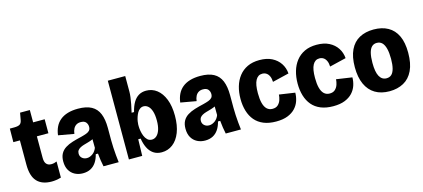

<svg xmlns="http://www.w3.org/2000/svg" viewBox="-57 -1184 3682 1672"><g transform="rotate(-15 1783.5 -348.0)"><path d="M249 12Q162 12 117.5 -36Q73 -84 73 -187V-406H14L15 -528H54Q88 -528 104 -537.5Q120 -547 125 -573L137 -639H225V-528H329V-402H225V-207Q225 -170 240.5 -152.5Q256 -135 284 -135Q297 -135 310 -138Q323 -141 334 -146V-1Q310 6 289.5 9Q269 12 249 12Z M530 13Q491 13 459 -3.5Q427 -20 408.5 -52Q390 -84 390 -131Q390 -173 405.5 -201Q421 -229 449.5 -247Q478 -265 515.5 -276.5Q553 -288 597 -298Q625 -305 645 -312.5Q665 -320 675.5 -332Q686 -344 686 -365Q686 -388 672 -405.5Q658 -423 625 -423Q602 -423 585.5 -413Q569 -403 559 -384Q549 -365 546 -338L405 -363Q410 -404 426 -437.5Q442 -471 470.5 -494.5Q499 -518 539.5 -530Q580 -542 632 -542Q707 -542 753 -517Q799 -492 820 -441Q841 -390 841 -313V-198Q841 -167 843 -132.5Q845 -98 848 -64Q851 -30 855 0H718Q712 -28 707.5 -57Q703 -86 700 -119H680Q670 -78 650 -48Q630 -18 600 -2.5Q570 13 530 13ZM598 -106Q613 -106 626.5 -111.5Q640 -117 652 -126Q664 -135 673 -148Q682 -161 687 -175L686 -276L714 -268Q698 -257 679 -249Q660 -241 640 -235.5Q620 -230 601.5 -224.5Q583 -219 568.5 -211Q554 -203 545.5 -191.5Q537 -180 537 -162Q537 -137 554.5 -121.5Q572 -106 598 -106Z M1241 14Q1197 14 1166.5 -7Q1136 -28 1118 -65Q1100 -102 1093 -149H1071L1067 0H947V-263V-710H1104V-568Q1104 -547 1100.5 -519.5Q1097 -492 1090.5 -459Q1084 -426 1075 -387H1097Q1109 -437 1129 -471Q1149 -505 1178 -522.5Q1207 -540 1246 -540Q1300 -540 1342 -507.5Q1384 -475 1408.5 -413.5Q1433 -352 1433 -264Q1433 -177 1408.5 -114.5Q1384 -52 1340.5 -19Q1297 14 1241 14ZM1186 -115Q1210 -115 1229 -132Q1248 -149 1259 -182.5Q1270 -216 1270 -265Q1270 -315 1259.5 -348Q1249 -381 1230.5 -397.5Q1212 -414 1189 -414Q1171 -414 1156.5 -403.5Q1142 -393 1132.5 -376Q1123 -359 1116.5 -339.5Q1110 -320 1107 -302.5Q1104 -285 1104 -273V-256Q1104 -239 1108 -215Q1112 -191 1121 -168.5Q1130 -146 1146 -130.5Q1162 -115 1186 -115Z M1632 13Q1593 13 1561 -3.5Q1529 -20 1510.5 -52Q1492 -84 1492 -131Q1492 -173 1507.5 -201Q1523 -229 1551.5 -247Q1580 -265 1617.5 -276.5Q1655 -288 1699 -298Q1727 -305 1747 -312.5Q1767 -320 1777.5 -332Q1788 -344 1788 -365Q1788 -388 1774 -405.5Q1760 -423 1727 -423Q1704 -423 1687.5 -413Q1671 -403 1661 -384Q1651 -365 1648 -338L1507 -363Q1512 -404 1528 -437.5Q1544 -471 1572.5 -494.5Q1601 -518 1641.5 -530Q1682 -542 1734 -542Q1809 -542 1855 -517Q1901 -492 1922 -441Q1943 -390 1943 -313V-198Q1943 -167 1945 -132.5Q1947 -98 1950 -64Q1953 -30 1957 0H1820Q1814 -28 1809.5 -57Q1805 -86 1802 -119H1782Q1772 -78 1752 -48Q1732 -18 1702 -2.5Q1672 13 1632 13ZM1700 -106Q1715 -106 1728.5 -111.5Q1742 -117 1754 -126Q1766 -135 1775 -148Q1784 -161 1789 -175L1788 -276L1816 -268Q1800 -257 1781 -249Q1762 -241 1742 -235.5Q1722 -230 1703.5 -224.5Q1685 -219 1670.5 -211Q1656 -203 1647.5 -191.5Q1639 -180 1639 -162Q1639 -137 1656.5 -121.5Q1674 -106 1700 -106Z M2273 13Q2208 13 2160.5 -6.5Q2113 -26 2082.5 -62Q2052 -98 2037 -148Q2022 -198 2022 -257Q2022 -317 2037 -368.5Q2052 -420 2082.5 -459Q2113 -498 2159 -520Q2205 -542 2268 -542Q2334 -542 2380 -518.5Q2426 -495 2452.5 -455Q2479 -415 2483 -364L2334 -328Q2333 -358 2323.5 -379Q2314 -400 2298 -410.5Q2282 -421 2261 -421Q2241 -421 2226.5 -411.5Q2212 -402 2201.5 -383Q2191 -364 2186 -335Q2181 -306 2181 -266Q2181 -213 2190.5 -176.5Q2200 -140 2220 -121Q2240 -102 2271 -102Q2302 -102 2320 -119Q2338 -136 2346 -160.5Q2354 -185 2355 -208L2497 -187Q2497 -150 2485 -114Q2473 -78 2446.5 -49.5Q2420 -21 2377.5 -4Q2335 13 2273 13Z M2788 13Q2723 13 2675.5 -6.5Q2628 -26 2597.5 -62Q2567 -98 2552 -148Q2537 -198 2537 -257Q2537 -317 2552 -368.5Q2567 -420 2597.5 -459Q2628 -498 2674 -520Q2720 -542 2783 -542Q2849 -542 2895 -518.5Q2941 -495 2967.5 -455Q2994 -415 2998 -364L2849 -328Q2848 -358 2838.5 -379Q2829 -400 2813 -410.5Q2797 -421 2776 -421Q2756 -421 2741.5 -411.5Q2727 -402 2716.5 -383Q2706 -364 2701 -335Q2696 -306 2696 -266Q2696 -213 2705.5 -176.5Q2715 -140 2735 -121Q2755 -102 2786 -102Q2817 -102 2835 -119Q2853 -136 2861 -160.5Q2869 -185 2870 -208L3012 -187Q3012 -150 3000 -114Q2988 -78 2961.5 -49.5Q2935 -21 2892.5 -4Q2850 13 2788 13Z M3295 14Q3219 14 3165.5 -18Q3112 -50 3083.5 -112.5Q3055 -175 3055 -266Q3055 -360 3084.5 -421.5Q3114 -483 3168.5 -512.5Q3223 -542 3297 -542Q3372 -542 3426 -512Q3480 -482 3508.5 -421.5Q3537 -361 3537 -269Q3537 -172 3507 -109Q3477 -46 3422 -16Q3367 14 3295 14ZM3298 -102Q3326 -102 3343.5 -118.5Q3361 -135 3370 -169.5Q3379 -204 3379 -256Q3379 -311 3369.5 -348Q3360 -385 3341.5 -403.5Q3323 -422 3293 -422Q3267 -422 3249 -405Q3231 -388 3222 -352.5Q3213 -317 3213 -263Q3213 -180 3235 -141Q3257 -102 3298 -102Z"/></g></svg>

Font: Bricolage Grotesque 96pt ExtraBold SemiCondensed ExtraBold
Style: Regular
Weight: 800
Width: 4
Version: Version 1.001;gftools[0.9.33.dev8+g029e19f]